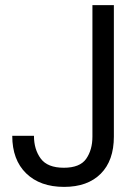

<svg xmlns="http://www.w3.org/2000/svg" viewBox="-20 -720 541 752"><path d="M231 12Q137 12 82.5 -41Q28 -94 28 -188H113Q113 -135 139.5 -99Q166 -63 230 -63Q293 -63 317.5 -98Q342 -133 342 -185V-700H426V-185Q426 -91 374.5 -39.5Q323 12 231 12Z"/></svg>

Font: DM Sans
Style: Regular
Weight: 400
Designer: Colophon Foundry, Jonny Pinhorn
Foundry: Colophon Foundry
Version: Version 4.004; ttfautohint (v1.8.4.7-5d5b)